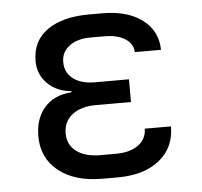

<svg xmlns="http://www.w3.org/2000/svg" viewBox="-45 -604 690 657"><g transform="rotate(-5 300.0 -275.0)"><path d="M334 7H281Q186 7 130.5 -37.5Q75 -82 75 -157Q75 -217 108 -255Q141 -293 201 -297V-301Q151 -305 119.5 -336.5Q88 -368 88 -414Q88 -483 140.5 -520Q193 -557 283 -557H330Q416 -557 467 -518.5Q518 -480 519 -415H429Q428 -444 401 -461Q374 -478 330 -478H283Q237 -478 209.5 -457.5Q182 -437 182 -402Q182 -366 209.5 -345Q237 -324 284 -324H401V-246H281Q229 -246 199 -222.5Q169 -199 169 -158Q169 -119 199 -96.5Q229 -74 281 -74H334Q383 -74 411.5 -95Q440 -116 440 -151H530Q530 -78 477 -35.5Q424 7 334 7Z"/></g></svg>

Font: JetBrainsMonoNL NF
Style: Regular
Weight: 400
Designer: Philipp Nurullin, Konstantin Bulenkov
Foundry: JetBrains
Version: Version 2.304; ttfautohint (v1.8.4.7-5d5b);Nerd Fonts 3.2.1